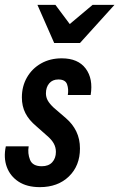

<svg xmlns="http://www.w3.org/2000/svg" viewBox="-24 -760 491 790"><path d="M140 10Q87 10 52.5 -12.5Q18 -35 4 -73Q-10 -111 0 -158H94Q89 -129 99.5 -102.5Q110 -76 148 -76Q176 -76 191 -92.5Q206 -109 206 -135Q206 -154 197 -170Q188 -186 169 -202L125 -241Q95 -266 80.5 -294.5Q66 -323 66 -359Q66 -405 87 -441.5Q108 -478 145 -499Q182 -520 230 -520Q297 -520 328.5 -478Q360 -436 349 -369H255Q259 -393 252 -413Q245 -433 216 -433Q192 -433 178.5 -417Q165 -401 165 -376Q165 -360 172.5 -346.5Q180 -333 197 -317L247 -274Q275 -250 290 -219Q305 -188 305 -149Q305 -78 259.5 -34Q214 10 140 10ZM199 -583 130 -740H204L263 -661L357 -740H447L305 -583Z"/></svg>

Font: Instrument Sans Condensed SemiBold Italic
Style: Regular
Weight: 600
Width: 3
Italic angle: -13°
Designer: Rodrigo Fuenzalida
Foundry: fragTYPE
Version: Version 1.000; ttfautohint (v1.8.4.7-5d5b);gftools[0.9.28]